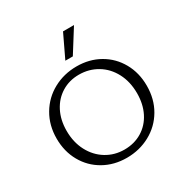

<svg xmlns="http://www.w3.org/2000/svg" viewBox="-203 -1071 1198 1243"><g transform="rotate(-30 395.5 -449.0)"><path d="M57 -326Q57 -425 103 -503Q149 -581 228 -624Q307 -667 402 -667Q497 -667 572.5 -624Q648 -581 691 -504.5Q734 -428 734 -332Q734 -232 688.5 -154.5Q643 -77 564 -34Q485 9 390 9Q295 9 219 -34Q143 -77 100 -153.5Q57 -230 57 -326ZM655 -321Q655 -407 620 -473.5Q585 -540 524 -576.5Q463 -613 388 -613Q316 -613 259 -578Q202 -543 170 -480.5Q138 -418 138 -337Q138 -252 173 -185.5Q208 -119 268.5 -82Q329 -45 403 -45Q477 -45 534.5 -80Q592 -115 623.5 -177.5Q655 -240 655 -321ZM440 -907H522L414 -735H358Z"/></g></svg>

Font: LXGW Bright GB
Style: Regular
Weight: 400
Designer: Christian Thalmann (Catharsis Fonts)
Foundry: LXGW / Christian Thalmann (Catharsis Fonts) / Fontworks Inc.
Version: Version 5.510